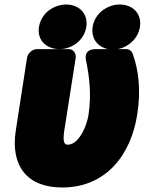

<svg xmlns="http://www.w3.org/2000/svg" viewBox="-20 -784 642 852"><path d="M589 -276C606 -383 595 -473 569 -545C565 -557 554 -566 540 -566H405C346 -566 362 -515 362 -515C377 -442 386 -365 373 -276C367 -238 351 -200 334 -177C318 -155 301 -142 280 -142C268 -142 257 -149 265 -203L316 -528C318 -544 308 -566 285 -566H143C127 -566 104 -551 100 -528L50 -204C26 -48 100 48 256 48C449 48 561 -95 589 -276ZM244 -566C298 -566 354 -604 363 -665C372 -725 329 -764 274 -764C220 -764 163 -727 153 -665C143 -602 190 -566 244 -566ZM481 -564C536 -564 592 -605 601 -665C610 -725 567 -764 512 -764C458 -764 401 -727 391 -665C382 -604 425 -564 481 -564Z"/></svg>

Font: Asimov Print
Style: EIt
Weight: 500
Designer: Google
Version: Version 2.000980; 2014